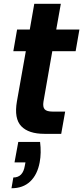

<svg xmlns="http://www.w3.org/2000/svg" viewBox="-20 -711 442 1020"><path d="M77.1 43H192.9Q200.2 101.1 190.9 150.9Q178.7 216.8 140.6 252.9Q102.5 289.1 41 289.1L50.8 231.9Q101.6 231.9 111.8 169.9L115.2 151.9H57.1ZM69.8 -171.9 117.2 -439H50.8L70.8 -554.2H138.2L162.1 -690.9H303.2L278.8 -554.2H401.9L381.8 -439H257.8L210.9 -170.9Q206.5 -142.6 217.3 -130.4Q228 -118.2 259.8 -118.2H326.2L305.2 0H215.8Q131.8 0 93 -40.5Q54.2 -81.1 69.8 -171.9Z"/></svg>

Font: SVN-Poppins SemiBold
Style: Italic
Weight: 600
Italic angle: -10°
Designer: Ninad Kale (Devanagari), Jonny Pinhorn (Latin)
Foundry: Indian Type Foundry
Version: Version 3.002 2017